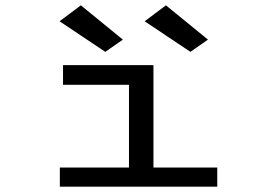

<svg xmlns="http://www.w3.org/2000/svg" viewBox="-20 -702 1040 722"><path d="M205 0V-72H465V-383H217V-457H557V-72H797V0ZM376 -507 204 -622 284 -682 442 -553ZM696 -507 524 -622 604 -682 762 -553Z"/></svg>

Font: Inconsolata UltraExpanded Thin
Style: Regular
Weight: 100
Width: 9
Monospace: yes
Designer: Raph Levien, Cyreal, Brenton Simpson
Foundry: Raph Levien, Cyreal, Google
Version: Version 3.100; ttfautohint (v1.8.4.7-5d5b)